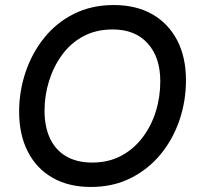

<svg xmlns="http://www.w3.org/2000/svg" viewBox="-20 -730 788 763"><path d="M341 13Q253 13 189 -23.5Q125 -60 90.5 -127.5Q56 -195 56 -286Q56 -367 81.5 -443Q107 -519 155.5 -579.5Q204 -640 274 -675Q344 -710 432 -710Q521 -710 585 -673.5Q649 -637 684 -570Q719 -503 719 -411Q719 -328 693 -252Q667 -176 618 -116.5Q569 -57 499 -22Q429 13 341 13ZM346 -84Q411 -84 461 -110.5Q511 -137 546 -183Q581 -229 599 -286.5Q617 -344 617 -407Q617 -502 567 -557.5Q517 -613 428 -613Q362 -613 311.5 -586Q261 -559 227 -512.5Q193 -466 175 -408.5Q157 -351 157 -290Q157 -226 179 -179.5Q201 -133 243.5 -108.5Q286 -84 346 -84Z"/></svg>

Font: Hanken Grotesk Medium
Style: Italic
Weight: 500
Italic angle: -8°
Designer: Alfredo Marco Pradil
Foundry: Hanken Design Co.
Version: Version 3.013